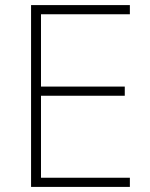

<svg xmlns="http://www.w3.org/2000/svg" viewBox="-20 -734 591 754"><path d="M490 0H102V-714H490V-678H141V-394H470V-358H141V-36H490Z"/></svg>

Font: Noto Sans Bengali ExtraLight
Style: Regular
Weight: 200
Designer: Jelle Bosma - Monotype Design Team
Foundry: Monotype Imaging Inc.
Version: Version 2.003; ttfautohint (v1.8.4.7-5d5b)